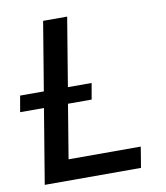

<svg xmlns="http://www.w3.org/2000/svg" viewBox="-100 -795 746 863"><g transform="rotate(-10 273.0 -363.5)"><path d="M34.4 0H473.7L489.3 -94.5H159.8L200.6 -340.9H308.6L321.4 -414.4H213.1L264.9 -727.3H155.2L103.3 -414.4H-5L-17.8 -340.9H90.9Z"/></g></svg>

Font: Margiela Sans Medium
Style: Italic
Weight: 500
Italic angle: -9.39999°
Designer: Stefan Endress, Andreas Faust
Version: Version 1.100;FEAKit 1.0